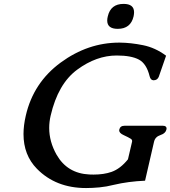

<svg xmlns="http://www.w3.org/2000/svg" viewBox="-20 -933 871 981"><path d="M611.3 -913.1Q665 -913.1 665 -870.6Q665 -861.3 662.6 -849.6Q647.9 -785.6 581.5 -785.6Q527.8 -785.6 527.8 -828.1Q527.8 -837.9 530.8 -849.6Q545.4 -913.1 611.3 -913.1ZM419.9 27.8Q265.1 27.8 168.5 -70.8Q100.1 -140.6 100.1 -248Q100.1 -292 111.8 -342.3Q150.4 -510.7 290 -613.3Q429.2 -715.3 589.8 -715.3H591.3Q648.4 -714.8 710.9 -702.1Q773.4 -689.5 828.6 -648.4L791 -540Q783.2 -522.9 765.1 -522.9H763.2Q749.5 -523.9 744.6 -543Q729 -607.4 689.9 -628.4Q650.9 -649.4 576.2 -649.4Q472.7 -649.4 374.5 -577.1Q276.4 -504.9 238.8 -342.3Q231.4 -310.5 231.4 -279.3Q231.4 -209 269 -142.6Q323.7 -46.9 436.5 -41.5Q448.2 -41 458 -41Q510.7 -41 549.8 -54.7Q595.2 -70.8 633.8 -119.1L654.8 -209Q656.7 -218.8 647.9 -224.1Q637.2 -231 611.8 -242.7Q588.9 -252.9 588.9 -267.1Q588.9 -269 589.4 -270.5Q593.8 -290.5 616.2 -290.5H812Q830.6 -290.5 831.1 -276.9Q831.1 -273.9 830.1 -270.5Q825.7 -251.5 799.3 -242.7Q772.9 -233.9 767.1 -209L721.2 -9.8Q634.8 -5.9 562.5 11.2Q523.9 21 487.8 24.4Q452.1 27.8 419.9 27.8Z"/></svg>

Font: Caudex
Style: Bold
Weight: 700
Italic angle: -13°
Version: Version 1.04